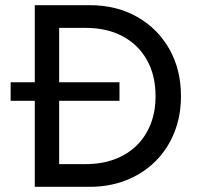

<svg xmlns="http://www.w3.org/2000/svg" viewBox="-20 -720 768 740"><path d="M21 -331.5V-403H440.5V-331.5ZM114 0V-700H326Q429 -700 508.2 -655.2Q587.5 -610.5 632.5 -531.2Q677.5 -452 677.5 -349.5Q677.5 -273 651.8 -209Q626 -145 579 -98.2Q532 -51.5 467.5 -25.8Q403 0 326 0ZM208 -87.5H310.5Q371.5 -87.5 420.8 -105.8Q470 -124 505.5 -158.2Q541 -192.5 560.2 -240.8Q579.5 -289 579.5 -349.5Q579.5 -430 546 -489.2Q512.5 -548.5 452.2 -580.5Q392 -612.5 310.5 -612.5H208Z"/></svg>

Font: Geologica Thin Roman Light
Style: Regular
Weight: 300
Version: Version 1.010;gftools[0.9.28]